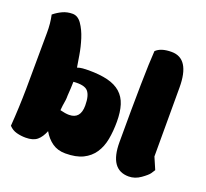

<svg xmlns="http://www.w3.org/2000/svg" viewBox="-99 -660 835 778"><g transform="rotate(20 318.5 -271.0)"><path d="M9 -30Q15 -111 16 -192.5Q17 -274 17 -355Q17 -393 17.5 -433.5Q18 -474 10 -510Q27 -524 46.5 -533Q66 -542 89 -542Q112 -542 128.5 -518Q145 -494 155.5 -461Q166 -428 171.5 -394.5Q177 -361 180 -343Q191 -347 203.5 -348Q216 -349 228 -349Q277 -349 311 -340.5Q345 -332 366.5 -313Q388 -294 397.5 -264Q407 -234 407 -192Q407 -151 400.5 -116Q394 -81 376.5 -55Q359 -29 329.5 -14.5Q300 0 254 0Q221 0 197.5 -16.5Q174 -33 158 -61Q147 -33 130 -19Q113 -5 81 -5Q61 -5 42 -10Q23 -15 9 -30ZM445 -118Q445 -418 452 -513Q473 -534 519 -534Q598 -534 598 -409V-112L620 -61Q616 -54 609 -44Q602 -34 578 -17Q554 0 527 0Q445 0 445 -118ZM215 -152Q264 -152 264 -210Q264 -253 248.5 -270.5Q233 -288 186 -284Q186 -271 185 -255Q184 -239 183 -224Q183 -211 182 -204Q181 -197 180 -191Q179 -185 178 -178Q177 -171 176 -158Q199 -152 215 -152Z"/></g></svg>

Font: Chela One Cyrilic
Style: Regular
Weight: 400
Designer: Miguel Hernandez
Foundry: LatinoType
Version: Version 1.001